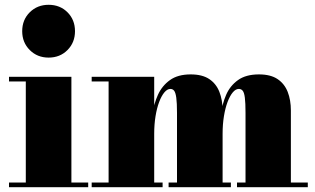

<svg xmlns="http://www.w3.org/2000/svg" viewBox="-20 -780 1314 800"><path d="M182.5 -540Q135.5 -540 104 -571.5Q72.5 -603 72.5 -650Q72.5 -697.5 104 -728.8Q135.5 -760 182.5 -760Q230 -760 261.2 -728.8Q292.5 -697.5 292.5 -650Q292.5 -603 261.2 -571.5Q230 -540 182.5 -540ZM277.5 -460V-19.5H347.5V0H17.5V-19.5H87.5V-440.5H17.5V-460Z M622.5 -460V-19.5H657.5V0H362V-19.5H432.5V-440.5H362V-460ZM907.5 -319.5V-19.5H942V0H682.5V-19.5H717.5V-309.5Q717.5 -351.5 714.5 -373Q711.5 -394.5 705.5 -402Q699.5 -409.5 690 -409.5Q677 -409.5 665 -395.2Q653 -381 643.2 -355.2Q633.5 -329.5 628 -295.5Q622.5 -261.5 622.5 -222.5H609Q609 -261 615 -304Q621 -347 638 -384.8Q655 -422.5 688 -446.2Q721 -470 774.5 -470Q823 -470 852 -450.5Q881 -431 894.2 -397Q907.5 -363 907.5 -319.5ZM1192 -319.5V-19.5H1262.5V0H967.5V-19.5H1003V-309.5Q1003 -351.5 1000.2 -373Q997.5 -394.5 991.2 -402Q985 -409.5 975 -409.5Q962 -409.5 950 -395.2Q938 -381 928.2 -355.2Q918.5 -329.5 913 -295.5Q907.5 -261.5 907.5 -222.5H895Q895 -261 900.5 -304Q906 -347 922.2 -384.8Q938.5 -422.5 971.5 -446.2Q1004.5 -470 1059 -470Q1107.5 -470 1136.5 -450.5Q1165.5 -431 1178.8 -397Q1192 -363 1192 -319.5Z"/></svg>

Font: Bodoni Moda Black
Style: Regular
Weight: 900
Version: Version 2.005